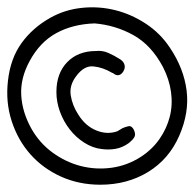

<svg xmlns="http://www.w3.org/2000/svg" viewBox="-20 -549 542 530"><path d="M369.1 -116.2Q400.4 -136.7 420.4 -165.5Q440.4 -194.3 448.7 -227.1Q457 -259.8 452.1 -294.9Q447.3 -330.1 429.7 -364.3Q397.5 -424.8 348.1 -452.1Q298.8 -479.5 241.2 -484.4Q180.7 -482.4 135.3 -457.5Q89.8 -432.6 61.5 -379.9Q36.1 -333 38.6 -286.6Q41 -240.2 66.4 -194.3Q88.9 -154.3 125 -127.9Q161.1 -101.6 202.6 -90.8Q244.1 -80.1 287.6 -85.9Q331.1 -91.8 369.1 -116.2ZM119.1 -500Q159.2 -522.5 206.1 -527.3Q252.9 -532.2 297.9 -521Q342.8 -509.8 382.8 -483.4Q422.9 -457 449.2 -417Q487.3 -360.4 495.1 -299.3Q502.9 -238.3 474.6 -173.8Q446.3 -109.4 388.7 -74.2Q331.1 -39.1 256.8 -39.1Q198.2 -39.1 148.4 -61.5Q98.6 -84 64 -123Q29.3 -162.1 12.2 -214.8Q-4.9 -267.6 2 -326.2Q8.8 -387.7 39.6 -430.2Q70.3 -472.7 119.1 -500ZM318.4 -195.3Q327.1 -199.2 335.4 -200.7Q343.8 -202.1 349.6 -190.4Q355.5 -177.7 350.6 -169.9Q345.7 -162.1 335.9 -154.3Q318.4 -141.6 299.3 -138.2Q280.3 -134.8 259.8 -137.7Q235.4 -140.6 212.4 -155.3Q189.5 -169.9 172.4 -191.9Q155.3 -213.9 145.5 -240.7Q135.7 -267.6 135.7 -294.9Q135.7 -346.7 165.5 -377.4Q195.3 -408.2 245.1 -408.2Q262.7 -410.2 279.3 -402.8Q295.9 -395.5 312.5 -384.8Q321.3 -378.9 323.7 -370.1Q326.2 -361.3 320.3 -351.6Q315.4 -343.8 308.6 -341.8Q301.8 -339.8 293.9 -345.7Q292 -347.7 290 -347.7Q263.7 -363.3 237.8 -365.7Q211.9 -368.2 190.4 -338.9Q170.9 -313.5 175.3 -285.6Q179.7 -257.8 196.3 -232.4Q215.8 -201.2 245.6 -189Q275.4 -176.8 303.7 -186.5Q307.6 -188.5 311 -190.9Q314.5 -193.4 318.4 -195.3Z"/></svg>

Font: Scriphy
Style: Regular
Weight: 400
Designer: Ala M. Lockhart
Foundry: Ala M. Lockhart
Version: Version 1.0 2021